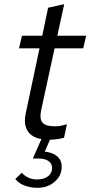

<svg xmlns="http://www.w3.org/2000/svg" viewBox="-20 -659 432 918"><path d="M103 -117 169 -428H71L85 -488H182L210 -622L287 -639L254 -488H392L378 -428H241L177 -133Q168 -91 183 -73Q198 -55 244 -55Q256 -55 267.5 -57Q279 -59 300 -65L286 0Q269 4 251.5 6.5Q234 9 219 9L194 66Q232 70 253.5 88.5Q275 107 275 138Q275 181 241.5 210Q208 239 159 239Q125 239 97 228Q69 217 53 197L84 167Q99 183 117 191Q135 199 157 199Q190 199 209.5 184Q229 169 229 144Q229 123 212 111Q195 99 165 99H137L178 6Q131 -2 111.5 -34Q92 -66 103 -117Z"/></svg>

Font: Red Hat Text
Style: Italic
Weight: 400
Italic angle: -12°
Designer: Pentagram / MCKL
Foundry: Pentagram / MCKL
Version: Version 1.005; Red Hat Text Italic